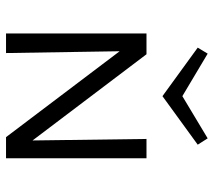

<svg xmlns="http://www.w3.org/2000/svg" viewBox="-56 -653 709 637"><g transform="rotate(90 298.5 -334.5)"><path d="M299 -519 138 -636 158 -669 299 -585 439 -669 460 -636ZM505 -466V0H435L150 -377L156 0H91V-466H160L446 -88L441 -466Z"/></g></svg>

Font: Ysabeau SC
Style: Regular
Weight: 400
Designer: Christian Thalmann (Catharsis Fonts)
Version: Version 0.003